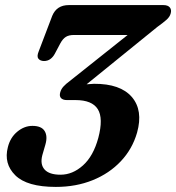

<svg xmlns="http://www.w3.org/2000/svg" viewBox="-20 -720 693 755"><path d="M519 -198.5Q500.5 -134 455.2 -86Q410 -38 344.5 -11.5Q279 15 199.5 15Q86 15 40 -30.8Q-6 -76.5 11 -141.5Q20.5 -179.5 48 -202.2Q75.5 -225 107.5 -225Q143 -225 155.5 -204.8Q168 -184.5 158.5 -151.5L146.5 -110Q137 -74 155.2 -53.5Q173.5 -33 218 -33Q265.5 -33 306.2 -69.5Q347 -106 366.5 -177.5Q387 -255 364.5 -290.8Q342 -326.5 277 -326.5H243Q227.5 -326.5 220 -334.2Q212.5 -342 217 -357.5Q220.5 -370 230 -380.2Q239.5 -390.5 254.5 -401.5L482 -582.5H271.5Q251 -582.5 239 -575Q227 -567.5 217.5 -550L196 -509.5Q189 -496 178.2 -488Q167.5 -480 152.5 -480Q138 -480.5 131 -489.2Q124 -498 132 -517.5L185.5 -658Q203 -700 250.5 -700H622.5Q640.5 -700 648 -690.5Q655.5 -681 651 -666.5Q647.5 -653.5 634.5 -642Q621.5 -630.5 598.5 -614L320.5 -388.5Q335 -390 349.5 -390.5Q453.5 -391 498.5 -338.5Q543.5 -286 519 -198.5Z"/></svg>

Font: Fraunces 9pt S050 SemiBold
Style: Italic
Weight: 600
Italic angle: -16°
Version: Version 1.000; ttfautohint (v1.8.3)